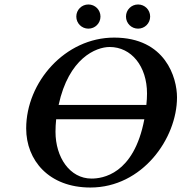

<svg xmlns="http://www.w3.org/2000/svg" viewBox="-20 -826 811 858"><path d="M543 -752C543 -722 567 -698 597 -698C627 -698 651 -722 651 -752C651 -782 627 -806 597 -806C567 -806 543 -782 543 -752ZM321 -752C321 -722 345 -698 375 -698C405 -698 429 -722 429 -752C429 -782 405 -806 375 -806C345 -806 321 -782 321 -752ZM771 -391C771 -478 720 -658 490 -658C271 -658 97 -459 97 -252C97 -110 198 12 384 12C616 12 771 -207 771 -391ZM625 -293C578 -45 436 -28 389 -28C292 -28 228 -123 228 -237C228 -255 229 -274 231 -293ZM470 -616C567 -616 637 -530 637 -408C637 -392 636 -375 634 -357H242C287 -566 409 -616 470 -616Z"/></svg>

Font: Linux Libertine O
Style: Bold Italic
Weight: 700
Italic angle: -11.5°
Designer: Philipp H. Poll
Foundry: Philipp H. Poll
Version: Version 4.1.0